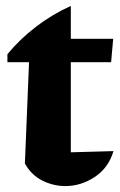

<svg xmlns="http://www.w3.org/2000/svg" viewBox="-20 -617 405 648"><path d="M219 -597V-486H362L355 -407H219V-103L363 -107Q346 -50 299.5 -19.5Q253 11 201 11Q160 11 123 -7.5Q86 -26 64 -65L78 -407H5V-434Q46 -484 100.5 -526Q155 -568 219 -597Z"/></svg>

Font: Piazzolla
Style: Bold
Weight: 700
Designer: Juan Pablo del Peral
Foundry: Huerta Tipografica
Version: Version 1.330